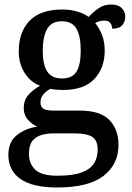

<svg xmlns="http://www.w3.org/2000/svg" viewBox="-20 -589 584 849"><path d="M232 240Q124 240 70.5 202.5Q17 165 17 96Q17 39 54 9Q91 -21 145 -29Q123 -38 104 -59Q85 -80 85 -113Q85 -144 103 -166.5Q121 -189 157 -210Q113 -227 88 -268Q63 -309 63 -362Q63 -448 111 -497.5Q159 -547 257 -547Q293 -547 324.5 -537Q356 -527 372 -514Q390 -534 414.5 -551.5Q439 -569 471 -569Q503 -569 518.5 -553Q534 -537 534 -516Q534 -494 521 -478Q508 -462 476 -462Q476 -476 468 -487Q460 -498 442 -498Q419 -498 401 -487Q419 -465 431 -435Q443 -405 443 -364Q443 -289 397.5 -240Q352 -191 257 -191Q245 -191 228.5 -192.5Q212 -194 203 -196Q185 -187 172 -172Q159 -157 159 -136Q159 -118 171 -109Q183 -100 217 -100H332Q424 -100 464 -58Q504 -16 504 51Q504 138 437.5 189Q371 240 232 240ZM254 -242Q300 -242 318.5 -272.5Q337 -303 337 -365Q337 -429 318 -462Q299 -495 253 -495Q208 -495 188.5 -461Q169 -427 169 -364Q169 -303 189 -272.5Q209 -242 254 -242ZM234 188Q302 188 341 173.5Q380 159 396 133Q412 107 412 73Q412 31 387.5 16Q363 1 316 1H213Q187 1 163 8Q139 15 123.5 34Q108 53 108 91Q108 134 135.5 161Q163 188 234 188Z"/></svg>

Font: Noto Serif Hentaigana Medium
Style: Regular
Weight: 500
Designer: Kazuhiro Yamada
Foundry: nipponia
Version: Version 1.000; ttfautohint (v1.8.4.7-5d5b)